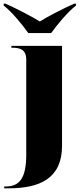

<svg xmlns="http://www.w3.org/2000/svg" viewBox="-49 -786 447 1046"><path d="M105 -606H230C262 -651 317 -718 365 -756V-766H355C296 -740 209 -695 168 -669C126 -695 40 -740 -19 -766H-29V-756C19 -718 73 -651 105 -606ZM-26 240H-3C167 240 289 187 289 8V-536H13V-526H17C59 -526 94 -517 94 -461V56C94 189 55 230 -19 230H-26Z"/></svg>

Font: Noto Serif Display Black
Style: Regular
Weight: 900
Designer: Monotype Design Team
Foundry: Monotype Imaging Inc.
Version: Version 2.009